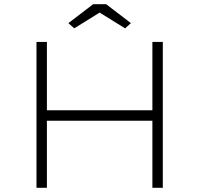

<svg xmlns="http://www.w3.org/2000/svg" viewBox="-20 -901 956 921"><path d="M711 0V-700H761V0ZM155 0V-700H205V0ZM184 -322 185 -372H729V-322ZM336 -765 308 -790 427 -881H489L608 -790L580 -765L443 -850H473Z"/></svg>

Font: Lexend Giga ExtraLight
Style: Regular
Weight: 250
Version: Version 1.007